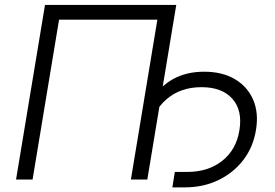

<svg xmlns="http://www.w3.org/2000/svg" viewBox="-20 -748 1147 800"><path d="M714.4 -727.5 593.8 0H525.4L635.7 -666H226.1L115.7 0H46.9L167.5 -727.5ZM698.2 32.7 708.5 -31.7H760.7Q847.7 -31.7 906 -77.9Q964.4 -124 977.5 -205.1Q991.2 -288.1 948.2 -336.4Q905.3 -384.8 819.3 -384.8Q731 -384.8 672.1 -333Q613.3 -281.2 598.6 -189.9H563.5Q577.1 -273.9 612.3 -331.5Q647.5 -389.2 702.4 -419.2Q757.3 -449.2 830.6 -449.2Q906.2 -449.2 958.7 -418.2Q1011.2 -387.2 1034.9 -332.3Q1058.6 -277.3 1046.4 -205.6Q1034.7 -134.3 993.4 -80.8Q952.1 -27.3 889.4 2.7Q826.7 32.7 750.5 32.7Z"/></svg>

Font: Inter 18pt Light
Style: Italic
Weight: 300
Italic angle: -9.3988°
Designer: Rasmus Andersson
Foundry: rsms
Version: Version 4.001;git-66647c0bb